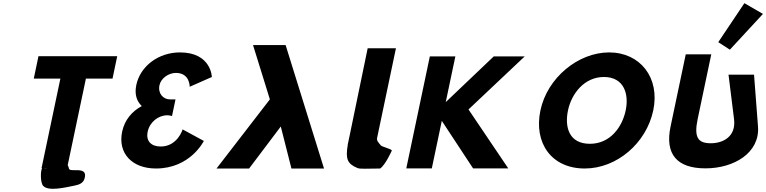

<svg xmlns="http://www.w3.org/2000/svg" viewBox="-20 -1055 4796 1202"><path d="M191.4 -562.9H358L240 -1.9L243.9 -1.8C233.6 9.2 231.4 87 249.8 108C281.9 144.6 386.5 119 441.8 108C473.1 102 500.2 93.7 509.3 63C533.9 -21 416.6 28.7 411.5 0C409.8 -9.2 407.2 -16 403.8 -20.9L517.8 -562.9H684.4L713.8 -703.1H220.8ZM279.1 -1.1C270.5 -0.1 261.8 -0.1 253.3 -1.6Z M1167.6 -511.8C1167.6 -511.8 1169.7 -598.5 1081.3 -598.5C1036.3 -598.5 987.8 -566.2 978.3 -521.2C967.6 -470.2 1001.4 -432.8 1043.9 -432.8H1078.8L1056.8 -328.2C1056.8 -328.2 1044.2 -333.3 1027.2 -333.3C971.1 -333.3 917.2 -290.8 904.5 -230.5C892 -171 927.5 -137.8 986.1 -137.8C1091.5 -137.8 1123.4 -244.9 1123.4 -244.9L1256.1 -172.7C1256.1 -172.7 1172.2 -0.1 956.3 -0.1C805.9 -0.1 716.4 -96.2 744.7 -230.5C760.2 -304.4 806.3 -358 867.7 -391.1C835.7 -420.9 821.2 -465.1 833.3 -522.9C858.4 -641.9 973.1 -726.9 1106.6 -726.9C1302.9 -726.9 1306.3 -573 1306.3 -573Z M1804.5 0 1737.8 -263 1539.5 0H1335.5L1669.5 -433L1564 -773H1768L2008.5 0Z M2281.8 -753H2458.8L2340.7 -191C2337.1 -173 2350.7 -161.8 2363.9 -145C2371.1 -135.7 2427.4 -124 2433.3 -113C2433.3 -113 2392.8 -21.3 2359.6 0C2275.5 0 2235.6 4.3 2218.1 -3C2156 -28.9 2141.6 -57.6 2157.1 -148L2156.6 -148L2160.5 -166.5C2162.5 -176.7 2164.8 -187.5 2167.3 -199L2167.6 -200Z M3161.9 -0.9 2913 -369.8 3265.1 -702.1H3071.3L2770.5 -415.7L2830.8 -702.1H2671L2523.5 -0.9H2683.3L2745.9 -298.4L2941.7 -0.9Z M3363.3 -363.9C3320.3 -159.1 3433.1 -0.1 3640.5 -0.1C3841.9 -0.1 4026.6 -159.1 4069.7 -363.9C4112.8 -568.8 3987.9 -726.9 3793.3 -726.9C3600.3 -726.9 3406.4 -568.8 3363.3 -363.9ZM3535.9 -363.9C3557.9 -468.5 3637.7 -573 3760.9 -573C3885 -573 3919.1 -468.5 3897.1 -363.9C3875.2 -259.4 3800.5 -154.8 3673 -154.8C3542.1 -154.8 3513.9 -259.4 3535.9 -363.9Z M4476.6 -791 4549.4 -744 4756.4 -967.9 4640.2 -1035.1ZM4700.6 -587.5H4540.8L4575.4 -309.5C4589 -200.5 4507.9 -158.2 4429.7 -158.2C4351.5 -158.2 4323 -192.2 4347.6 -309.5L4432.9 -715H4273.1L4178 -262.8C4141.5 -89.4 4218.2 -1 4396.7 -1C4575.2 -1 4738 -98.6 4725.4 -262.8Z"/></svg>

Font: Hussar
Style: BdOblTwo
Weight: 700
Foundry: Cannot Into Space Fonts
Version: Version 2.00